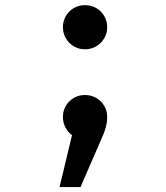

<svg xmlns="http://www.w3.org/2000/svg" viewBox="-20 -549 655 756"><path d="M402.1 -442.1Q402.1 -418.5 390.5 -398.5Q379 -378.5 359 -366.7Q339 -354.9 314.4 -354.9Q290.3 -354.9 270.5 -366.7Q250.8 -378.5 239.2 -398.5Q227.7 -418.5 227.7 -442.1Q227.7 -465.6 239.2 -485.6Q250.8 -505.6 270.5 -517.2Q290.3 -528.7 314.4 -528.7Q339 -528.7 359 -517.2Q379 -505.6 390.5 -485.6Q402.1 -465.6 402.1 -442.1ZM402.1 -88.7Q402.1 -68.2 396.4 -47.2Q390.8 -26.2 377.9 1.5L296.9 187.7H214.4L263.6 -16.9Q247.2 -28.7 237.4 -47.7Q227.7 -66.7 227.7 -88.7Q227.7 -112.3 239.2 -132.1Q250.8 -151.8 270.5 -163.3Q290.3 -174.9 314.4 -174.9Q339 -174.9 359 -163.3Q379 -151.8 390.5 -132.1Q402.1 -112.3 402.1 -88.7Z"/></svg>

Font: Fira Code Fixed Retina
Style: Regular
Weight: 450
Monospace: yes
Designer: Carrois Corporate, Edenspiekermann AG, Nikita Prokopov
Foundry: Carrois Corporate, Edenspiekermann AG, Nikita Prokopov
Version: Version 5.002